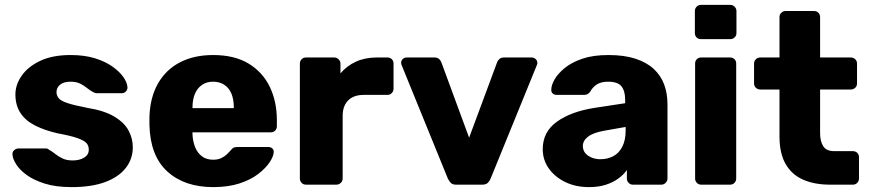

<svg xmlns="http://www.w3.org/2000/svg" viewBox="-20 -755 3556 785"><path d="M273 10Q208 10 162.5 -4.5Q117 -19 88.5 -40Q60 -61 46 -83.5Q32 -106 31 -123Q30 -134 38 -141Q46 -148 55 -148H169Q172 -148 174.5 -147Q177 -146 180 -143Q193 -136 206 -125.5Q219 -115 236 -107Q253 -99 277 -99Q305 -99 324 -110.5Q343 -122 343 -143Q343 -159 334 -169.5Q325 -180 297.5 -190Q270 -200 215 -210Q163 -222 124 -241.5Q85 -261 64 -292.5Q43 -324 43 -369Q43 -409 69 -446Q95 -483 145 -506.5Q195 -530 269 -530Q326 -530 369 -516.5Q412 -503 441 -482Q470 -461 485 -439Q500 -417 501 -399Q502 -389 495 -381.5Q488 -374 479 -374H375Q371 -374 367 -375.5Q363 -377 360 -379Q348 -385 336 -395Q324 -405 308 -413Q292 -421 268 -421Q241 -421 226 -409Q211 -397 211 -378Q211 -365 219.5 -354Q228 -343 254.5 -334Q281 -325 337 -314Q406 -303 447 -278.5Q488 -254 505.5 -221.5Q523 -189 523 -153Q523 -105 494 -68Q465 -31 409.5 -10.5Q354 10 273 10Z M852 10Q734 10 664 -54Q594 -118 591 -244Q591 -251 591 -262Q591 -273 591 -279Q594 -358 626.5 -414.5Q659 -471 716.5 -500.5Q774 -530 851 -530Q939 -530 996.5 -495Q1054 -460 1083 -400Q1112 -340 1112 -263V-239Q1112 -228 1105 -221Q1098 -214 1087 -214H767Q767 -213 767 -211Q767 -209 767 -207Q768 -178 777.5 -154Q787 -130 805.5 -116Q824 -102 851 -102Q871 -102 884.5 -108.5Q898 -115 907 -123.5Q916 -132 921 -138Q930 -149 935.5 -151.5Q941 -154 953 -154H1077Q1087 -154 1093.5 -148Q1100 -142 1099 -132Q1098 -115 1082 -91Q1066 -67 1035.5 -43.5Q1005 -20 959 -5Q913 10 852 10ZM767 -313H936V-315Q936 -348 926.5 -371.5Q917 -395 897.5 -408Q878 -421 851 -421Q825 -421 806 -408Q787 -395 777 -371.5Q767 -348 767 -315Z M1231 0Q1220 0 1213 -7.5Q1206 -15 1206 -25V-495Q1206 -505 1213 -512.5Q1220 -520 1231 -520H1346Q1357 -520 1364.5 -512.5Q1372 -505 1372 -495V-455Q1398 -486 1435.5 -503Q1473 -520 1520 -520H1564Q1575 -520 1582 -513Q1589 -506 1589 -495V-392Q1589 -382 1582 -374.5Q1575 -367 1564 -367H1467Q1426 -367 1403.5 -344.5Q1381 -322 1381 -281V-25Q1381 -15 1373.5 -7.5Q1366 0 1355 0Z M1845 0Q1830 0 1823 -7.5Q1816 -15 1811 -25L1622 -489Q1620 -493 1620 -498Q1620 -507 1626.5 -513.5Q1633 -520 1643 -520H1756Q1769 -520 1776 -513Q1783 -506 1785 -499L1898 -192L2012 -499Q2014 -506 2021 -513Q2028 -520 2041 -520H2154Q2163 -520 2170 -513.5Q2177 -507 2177 -498Q2177 -493 2175 -489L1986 -25Q1982 -15 1974.5 -7.5Q1967 0 1951 0Z M2388 10Q2334 10 2291.5 -10.5Q2249 -31 2224 -66Q2199 -101 2199 -145Q2199 -216 2257 -257.5Q2315 -299 2411 -314L2536 -333V-347Q2536 -383 2521 -402Q2506 -421 2466 -421Q2438 -421 2420.5 -410Q2403 -399 2393 -380Q2384 -367 2368 -367H2256Q2245 -367 2239 -373.5Q2233 -380 2234 -389Q2234 -407 2247.5 -430.5Q2261 -454 2289 -477Q2317 -500 2361 -515Q2405 -530 2468 -530Q2532 -530 2578 -515Q2624 -500 2653 -473Q2682 -446 2695.5 -409.5Q2709 -373 2709 -329V-25Q2709 -15 2701.5 -7.5Q2694 0 2684 0H2568Q2557 0 2550 -7.5Q2543 -15 2543 -25V-60Q2530 -41 2508 -25Q2486 -9 2456.5 0.5Q2427 10 2388 10ZM2435 -104Q2464 -104 2487.5 -116.5Q2511 -129 2524.5 -155.5Q2538 -182 2538 -222V-236L2453 -221Q2406 -213 2384.5 -196.5Q2363 -180 2363 -158Q2363 -141 2373 -129Q2383 -117 2399.5 -110.5Q2416 -104 2435 -104Z M2847 0Q2836 0 2829 -7.5Q2822 -15 2822 -25V-495Q2822 -506 2829 -513Q2836 -520 2847 -520H2965Q2976 -520 2983 -513Q2990 -506 2990 -495V-25Q2990 -15 2983 -7.5Q2976 0 2965 0ZM2846 -595Q2835 -595 2828 -602Q2821 -609 2821 -620V-710Q2821 -720 2828 -727.5Q2835 -735 2846 -735H2966Q2976 -735 2983.5 -727.5Q2991 -720 2991 -710V-620Q2991 -609 2983.5 -602Q2976 -595 2966 -595Z M3374 0Q3310 0 3263.5 -20.5Q3217 -41 3192 -84.5Q3167 -128 3167 -197V-389H3089Q3078 -389 3070.5 -396Q3063 -403 3063 -414V-495Q3063 -506 3070.5 -513Q3078 -520 3089 -520H3167V-685Q3167 -696 3174.5 -703Q3182 -710 3192 -710H3308Q3319 -710 3326 -703Q3333 -696 3333 -685V-520H3458Q3469 -520 3476.5 -513Q3484 -506 3484 -495V-414Q3484 -403 3476.5 -396Q3469 -389 3458 -389H3333V-211Q3333 -177 3346 -157Q3359 -137 3390 -137H3467Q3478 -137 3485 -130Q3492 -123 3492 -112V-25Q3492 -15 3485 -7.5Q3478 0 3467 0Z"/></svg>

Font: Rubik Light
Style: Bold
Weight: 700
Version: Version 2.104